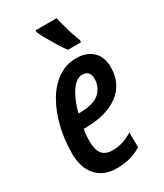

<svg xmlns="http://www.w3.org/2000/svg" viewBox="-194 -843 795 930"><g transform="rotate(-30 203.5 -378.0)"><path d="M175 10Q104 10 63 -35Q22 -80 22 -161Q22 -236 39 -306Q56 -376 88 -431.5Q120 -487 166 -519Q212 -551 270 -551Q326 -551 360 -519.5Q394 -488 394 -430Q394 -337 325.5 -286.5Q257 -236 139 -236H131Q125 -204 125 -172Q125 -121 143.5 -98.5Q162 -76 200 -76Q230 -76 255 -83.5Q280 -91 314 -110V-27Q281 -7 247 1.5Q213 10 175 10ZM149 -313Q230 -313 264 -343.5Q298 -374 298 -422Q298 -443 287.5 -455Q277 -467 255 -467Q222 -467 193 -425Q164 -383 146 -313ZM256 -606Q243 -623 225.5 -651Q208 -679 191.5 -708Q175 -737 167 -757V-766H285Q293 -732 303.5 -695Q314 -658 330 -617L329 -606Z"/></g></svg>

Font: Noto Sans ExtraCondensed SemiBold
Style: Italic
Weight: 600
Width: 2
Italic angle: -12°
Designer: Monotype Design Team
Foundry: Monotype Imaging Inc.
Version: Version 2.013; ttfautohint (v1.8.4.7-5d5b)